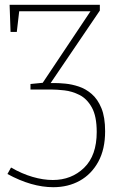

<svg xmlns="http://www.w3.org/2000/svg" viewBox="-20 -543 494 800"><path d="M202 237Q112 237 11 182L26 155Q71 181 115.5 194Q160 207 200 207Q278 207 330.5 156Q383 105 383 7Q383 -59 362.5 -95.5Q342 -132 311 -147.5Q280 -163 248 -166.5Q216 -170 194 -170H107V-193L158 -198L357 -496H60L50 -410H24L20 -523H396V-499L191 -197H207Q226 -197 252.5 -194.5Q279 -192 308 -182.5Q337 -173 362 -151.5Q387 -130 402.5 -92.5Q418 -55 418 4Q418 79 389.5 131Q361 183 312.5 210Q264 237 202 237Z"/></svg>

Font: Bitter ExtraLight
Style: Regular
Weight: 200
Designer: Sol Matas, and Bitter project Authors
Foundry: Sol Matas
Version: Version 2.001